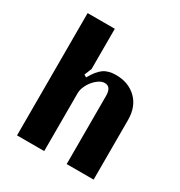

<svg xmlns="http://www.w3.org/2000/svg" viewBox="-126 -584 630 673"><g transform="rotate(30 189.5 -247.5)"><path d="M145 -297Q164 -331 183 -344Q202 -357 232 -357Q283 -357 315 -326Q347 -295 347 -241V0H238V-276Q238 -313 212 -313Q201 -313 189.5 -305.5Q178 -298 168.5 -286.5Q159 -275 153 -261Q147 -247 147 -234V0H37V-495H147V-332L135 -303Z"/></g></svg>

Font: Moniqa ExtBd Paragraph
Style: Regular
Weight: 800
Designer: Rajesh Rajput
Foundry: Rajesh Rajput
Version: Version 1.000